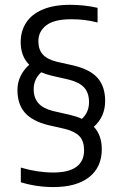

<svg xmlns="http://www.w3.org/2000/svg" viewBox="-20 -768 510 798"><path d="M370 -241Q403 -206.5 403 -147.5Q403 -73.5 350.8 -32Q298.5 9.5 201.5 9.5Q132 9.5 66.5 -10.5V-71.5Q136 -51 201 -51Q266 -51 297.8 -74.8Q329.5 -98.5 329.5 -143Q329.5 -181 310.8 -201.2Q292 -221.5 251 -232L180.5 -248Q114 -264.5 83.2 -300Q52.5 -335.5 52.5 -393.5Q52.5 -424.5 65.2 -451.2Q78 -478 101.5 -499Q66 -534 66 -593Q66 -639 88.8 -674Q111.5 -709 157.8 -728.5Q204 -748 271 -748Q331 -748 385.5 -735.5V-674.5Q356 -682 330.2 -685Q304.5 -688 275 -688Q205.5 -688 172.5 -662.8Q139.5 -637.5 139.5 -597Q139.5 -562.5 157.5 -542Q175.5 -521.5 215.5 -511.5L287 -495.5Q356 -478.5 386.5 -443Q417 -407.5 417 -348.5Q417 -283 370 -241ZM271.5 -290.5Q300 -283.5 320.5 -274Q350 -301.5 350 -343Q350 -382 330 -404Q310 -426 266.5 -437L196.5 -453Q173 -458.5 151 -467.5Q120 -438.5 120 -397.5Q120 -361.5 139.5 -339.2Q159 -317 201 -306.5Z"/></svg>

Font: Encode Sans Semi Condensed
Style: Regular
Weight: 400
Width: 4
Designer: Multiple Designers
Foundry: Impallari Type
Version: Version 2.000